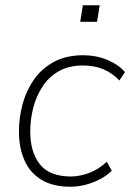

<svg xmlns="http://www.w3.org/2000/svg" viewBox="-20 -702 495 730"><path d="M248 8Q181 8 137.5 -18.5Q94 -45 73 -92.5Q52 -140 52 -202Q52 -255 66 -306.5Q80 -358 109.5 -400Q139 -442 185.5 -467Q232 -492 297 -492Q345 -492 387.5 -474.5Q430 -457 455 -428L434 -396Q406 -425 372.5 -439Q339 -453 295 -453Q242 -453 204 -431.5Q166 -410 142 -373.5Q118 -337 106.5 -292.5Q95 -248 95 -202Q95 -124 131.5 -77.5Q168 -31 250 -31Q283 -31 319 -44.5Q355 -58 386 -87L405 -53Q386 -34 360 -20.5Q334 -7 305 0.5Q276 8 248 8ZM285 -619 295 -682H359L349 -619Z"/></svg>

Font: Nunito Sans 12pt ExtraLight
Style: Italic
Weight: 200
Italic angle: -9°
Designer: Vernon Adams
Foundry: Vernon Adams
Version: Version 3.101;gftools[0.9.27]